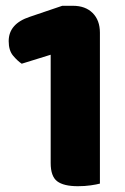

<svg xmlns="http://www.w3.org/2000/svg" viewBox="-20 -635 433 663"><path d="M325 -131H155V-446L55 -415Q40 -425 25 -443Q10 -461 10 -493Q10 -553 83 -577L195 -615H232Q275 -615 300 -590Q325 -565 325 -522ZM155 -264H325V-1Q314 2 293.5 5Q273 8 249 8Q200 8 177.5 -9Q155 -26 155 -72Z"/></svg>

Font: Baloo Bhaijaan 2 ExtraBold
Style: Regular
Weight: 800
Designer: Sanskriti Dholi, Noopur Datye and Ek Type
Foundry: Ek Type
Version: Version 1.701